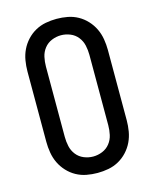

<svg xmlns="http://www.w3.org/2000/svg" viewBox="-113 -819 726 904"><g transform="rotate(-15 250.0 -367.5)"><path d="M250 8Q223 8 196.5 3Q170 -2 146.5 -15Q123 -28 104.5 -48Q86 -68 74.5 -92Q63 -116 58.5 -143Q54 -170 54 -196V-539Q54 -565 58.5 -592Q63 -619 74.5 -643Q86 -667 104.5 -687Q123 -707 146.5 -720Q170 -733 196.5 -738Q223 -743 250 -743Q277 -743 303.5 -738Q330 -733 353.5 -720Q377 -707 395.5 -687Q414 -667 425.5 -643Q437 -619 441.5 -592Q446 -565 446 -539V-196Q446 -170 441.5 -143Q437 -116 425.5 -92Q414 -68 395.5 -48Q377 -28 353.5 -15Q330 -2 303.5 3Q277 8 250 8ZM250 -72Q273 -72 295 -81Q317 -90 331.5 -108.5Q346 -127 351 -150Q356 -173 356 -196V-539Q356 -562 351 -585Q346 -608 331.5 -626.5Q317 -645 295 -654Q273 -663 250 -663Q227 -663 205 -654Q183 -645 168.5 -626.5Q154 -608 149 -585Q144 -562 144 -539V-196Q144 -173 149 -150Q154 -127 168.5 -108.5Q183 -90 205 -81Q227 -72 250 -72Z"/></g></svg>

Font: Iosevka SS10 Medium
Style: Regular
Weight: 500
Monospace: yes
Designer: Belleve Invis
Foundry: Belleve Invis
Version: Version 28.0.6; ttfautohint (v1.8.4)